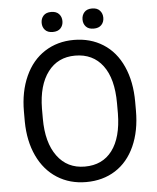

<svg xmlns="http://www.w3.org/2000/svg" viewBox="-59 -924 806 983"><g transform="rotate(-5 344.0 -432.5)"><path d="M629.4 -332.5Q629.4 -228 594.2 -150.1Q559.1 -72.3 494.6 -31.2Q430.2 9.8 344.2 9.8Q260.3 9.8 195.3 -31.5Q130.4 -72.8 94.5 -149.2Q58.6 -225.6 57.6 -326.2V-377.4Q57.6 -480 93.3 -558.6Q128.9 -637.2 194.1 -679Q259.3 -720.7 343.3 -720.7Q428.7 -720.7 493.9 -679.4Q559.1 -638.2 594.2 -559.8Q629.4 -481.4 629.4 -377.4ZM536.1 -378.4Q536.1 -504.9 485.4 -572.5Q434.6 -640.1 343.3 -640.1Q254.4 -640.1 203.4 -572.5Q152.3 -504.9 150.9 -384.8V-332.5Q150.9 -210 202.4 -139.9Q253.9 -69.8 344.2 -69.8Q435.1 -69.8 484.9 -136Q534.7 -202.1 536.1 -325.7ZM187.5 -821.8Q187.5 -843.8 200.9 -858.6Q214.4 -873.5 240.7 -873.5Q267.1 -873.5 280.8 -858.6Q294.4 -843.8 294.4 -821.8Q294.4 -799.8 280.8 -785.2Q267.1 -770.5 240.7 -770.5Q214.4 -770.5 200.9 -785.2Q187.5 -799.8 187.5 -821.8ZM397.5 -820.8Q397.5 -842.8 410.9 -857.9Q424.3 -873 450.7 -873Q477.1 -873 490.7 -857.9Q504.4 -842.8 504.4 -820.8Q504.4 -798.8 490.7 -784.2Q477.1 -769.5 450.7 -769.5Q424.3 -769.5 410.9 -784.2Q397.5 -798.8 397.5 -820.8Z"/></g></svg>

Font: Roboto-ThirdPerson-AD3FC
Style: ThirdPerson-AD3FC
Weight: 400
Designer: Google
Version: Version 2.137; 2017